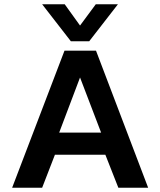

<svg xmlns="http://www.w3.org/2000/svg" viewBox="-20 -882 753 902"><path d="M313 -688 178 -862H284L356 -762L430 -862H534L399 -688ZM37 0 283 -644H431L676 0H536L475 -155H238L178 0ZM258 -259H455L356 -518Z"/></svg>

Font: Kanit Medium
Style: Regular
Weight: 500
Designer: Katatrad Team
Foundry: CadsonDemak
Version: Version 2.000; ttfautohint (v1.8.3)